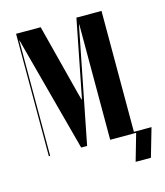

<svg xmlns="http://www.w3.org/2000/svg" viewBox="-95 -568 646 750"><g transform="rotate(-15 228.0 -193.0)"><path d="M385 -495H283.5L227.8 -211L221.8 -181H220L212 -211L139 -495H39.5V0H44.8V-436.2V-466.2H46L53.8 -436.2L170.2 0H194.2L280.2 -436.2L286.2 -466.2H287.5V-436.2V0H385ZM423 109 456.2 -6H378V0H392.5L361.2 109Z"/></g></svg>

Font: Moniqa Black
Style: Regular
Weight: 900
Designer: Rajesh Rajput
Foundry: Rajesh Rajput
Version: Version 1.000